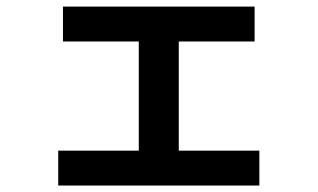

<svg xmlns="http://www.w3.org/2000/svg" viewBox="-20 -575 978 591"><path d="M159.2 -111.3H407.2V-447.3H173.8V-554.7H763.7V-447.3H530.3V-111.3H778.3V-3.9H159.2Z"/></svg>

Font: Pretendard JP
Style: Bold
Weight: 700
Designer: Base glyphs from Inter by Rasmus Andersson; Hangeul glyphs from Noto Sans CJK(Source Han Sans) by Jang Soo-young and Kan
Foundry: Kil Hyung-jin
Version: Version 1.309